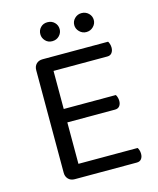

<svg xmlns="http://www.w3.org/2000/svg" viewBox="-116 -858 774 940"><g transform="rotate(-15 271.0 -388.5)"><path d="M101 -366H182V-8Q178 -7 167 -3.5Q156 0 145 0Q125 0 113 -12.5Q101 -25 101 -44ZM182 -248 101 -249V-564Q101 -584 113 -596Q125 -608 145 -608Q156 -608 167 -605Q178 -602 182 -600ZM145 -278V-346H446Q449 -342 452 -333Q455 -324 455 -314Q455 -298 447 -288Q439 -278 424 -278ZM145 0V-68H482Q485 -64 488 -55.5Q491 -47 491 -36Q491 -20 483 -10Q475 0 460 0ZM145 -539V-608H477Q480 -604 483 -595Q486 -586 486 -576Q486 -560 478 -549.5Q470 -539 455 -539ZM264 -729Q264 -710 250 -695.5Q236 -681 214 -681Q193 -681 179.5 -695.5Q166 -710 166 -729Q166 -749 179.5 -763Q193 -777 214 -777Q236 -777 250 -763Q264 -749 264 -729ZM437 -729Q437 -710 422.5 -695.5Q408 -681 387 -681Q367 -681 352.5 -695.5Q338 -710 338 -729Q338 -749 352.5 -763Q367 -777 387 -777Q408 -777 422.5 -763Q437 -749 437 -729Z"/></g></svg>

Font: Baloo Tamma 2
Style: Regular
Weight: 400
Designer: Divya Kowshik, Shuchita Grover and Ek Type
Foundry: Ek Type
Version: Version 1.700